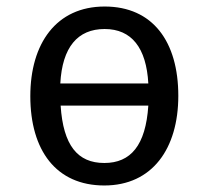

<svg xmlns="http://www.w3.org/2000/svg" viewBox="-20 -558 640 589"><path d="M301 -538C153 -538 73 -425 73 -263C73 -97 152 11 300 11C447 11 527 -102 527 -264C527 -430 449 -538 301 -538ZM301 -469C384 -469 429 -411 435 -302H165C171 -413 218 -469 301 -469ZM435 -234C427 -112 381 -58 300 -58C218 -58 174 -112 166 -234Z"/></svg>

Font: FiraMono Nerd Font
Style: Regular
Weight: 400
Designer: Carrois Corporate & Edenspiekermann AG
Foundry: Carrois Corporate GbR & Edenspiekermann AG
Version: Version 003.206;Nerd Fonts 3.3.0